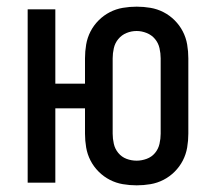

<svg xmlns="http://www.w3.org/2000/svg" viewBox="-20 -548 640 576"><path d="M390 8Q369 8 348.5 4.5Q328 1 309.5 -8.5Q291 -18 276 -33Q261 -48 251.5 -66.5Q242 -85 238.5 -105.5Q235 -126 235 -147V-223H146V0H63V-520H146V-297H235V-373Q235 -394 238.5 -414.5Q242 -435 251.5 -453.5Q261 -472 276 -487Q291 -502 309.5 -511.5Q328 -521 348.5 -524.5Q369 -528 390 -528Q411 -528 431.5 -524.5Q452 -521 470.5 -511.5Q489 -502 504 -487Q519 -472 528.5 -453.5Q538 -435 541.5 -414.5Q545 -394 545 -373V-147Q545 -126 541.5 -105.5Q538 -85 528.5 -66.5Q519 -48 504 -33Q489 -18 470.5 -8.5Q452 1 431.5 4.5Q411 8 390 8ZM390 -66Q405 -66 420 -71.5Q435 -77 445 -89Q455 -101 458.5 -116.5Q462 -132 462 -147V-373Q462 -388 458.5 -403.5Q455 -419 445 -431Q435 -443 420 -449Q405 -455 390 -455Q374 -455 359.5 -449Q345 -443 335 -431Q325 -419 321.5 -403.5Q318 -388 318 -373V-147Q318 -132 321.5 -116.5Q325 -101 335 -89Q345 -77 359.5 -71.5Q374 -66 390 -66Z"/></svg>

Font: Nova
Style: Regular
Weight: 400
Monospace: yes
Designer: Belleve Invis
Foundry: Belleve Invis
Version: Version 24.1.4; ttfautohint (v1.8.4)